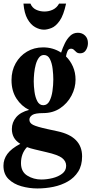

<svg xmlns="http://www.w3.org/2000/svg" viewBox="-22 -802 517 1084"><path d="M222 -163.5Q176.5 -163.5 160.2 -152.8Q144 -142 144 -126Q144 -107.5 164.8 -97Q185.5 -86.5 244.5 -73.5L302 -61Q441.5 -31.5 441.5 81Q441.5 132 419.5 166.8Q397.5 201.5 361 222.5Q324.5 243.5 279.8 252.8Q235 262 189 262Q143 262 98.8 249.5Q54.5 237 26 208.8Q-2.5 180.5 -2.5 133.5Q-2.5 97.5 19.5 67.2Q41.5 37 92.5 10Q67 -6 56 -26.8Q45 -47.5 45 -73.5Q45 -111 69.2 -140Q93.5 -169 142.5 -181.5Q99.5 -202 71.2 -245.2Q43 -288.5 43 -350Q43 -403 66.5 -444.8Q90 -486.5 130.2 -510.5Q170.5 -534.5 221.5 -534.5Q277.5 -534.5 323 -505Q331.5 -531.5 344 -557.2Q356.5 -583 374.5 -600Q392.5 -617 417.5 -617Q442 -617 458.2 -601.2Q474.5 -585.5 474.5 -558.5Q474.5 -537 463.2 -519Q452 -501 430.5 -501Q417 -501 409.5 -507.5Q402 -514 395.5 -520.5Q389 -527 379 -527Q365.5 -527 359.5 -514Q353.5 -501 350.5 -483.5Q375 -459.5 389.8 -426Q404.5 -392.5 404.5 -352Q404.5 -306 381.8 -262.5Q359 -219 318 -191.2Q277 -163.5 222 -163.5ZM222.5 -208Q245 -208 257.2 -231.2Q269.5 -254.5 274.2 -288.2Q279 -322 279 -354Q279 -380.5 275.2 -412.8Q271.5 -445 260 -468.2Q248.5 -491.5 226 -491.5Q209 -491.5 197.8 -476.5Q186.5 -461.5 180 -438Q173.5 -414.5 171 -388.8Q168.5 -363 168.5 -342Q168.5 -315.5 172.8 -284Q177 -252.5 188.8 -230.2Q200.5 -208 222.5 -208ZM96.5 119Q96.5 167.5 132 189.5Q167.5 211.5 211.5 211.5Q242.5 211.5 274.8 203.5Q307 195.5 329.2 178.5Q351.5 161.5 351.5 134Q351.5 108 328.5 90Q305.5 72 239.5 57L174 41.5Q150 36 130.5 28.5Q96.5 64.5 96.5 119ZM226.5 -634.5Q202 -634.5 176.8 -648.5Q151.5 -662.5 133.2 -694.8Q115 -727 110.5 -781.5H150Q159.5 -758 181.2 -747.5Q203 -737 229 -737Q254.5 -737 276.5 -747.5Q298.5 -758 311.5 -781.5H351Q337 -716 314.8 -684.5Q292.5 -653 268.5 -643.8Q244.5 -634.5 226.5 -634.5Z"/></svg>

Font: Libre Caslon Condensed
Style: Bold
Weight: 700
Designer: Pablo Impallari, Rodrigo Fuenzalida, Katja Schimmel, Ertekin Erdin
Foundry: Pablo Impallari, Rodrigo Fuenzalida
Version: Version 2.000; ttfautohint (v1.8.4.7-5d5b);gftools[0.9.33]